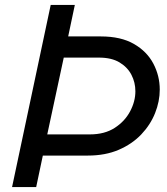

<svg xmlns="http://www.w3.org/2000/svg" viewBox="-20 -760 677 780"><path d="M29 0 186 -740H284L257 -612H390Q471 -612 524 -581.5Q577 -551 603 -501.5Q629 -452 629 -396Q629 -348 610 -300.5Q591 -253 554 -214Q517 -175 462.5 -151.5Q408 -128 337 -128H154L127 0ZM382 -526H239L172 -214H345Q405 -214 446 -240.5Q487 -267 508.5 -307.5Q530 -348 530 -389Q530 -425 514 -456Q498 -487 465.5 -506.5Q433 -526 382 -526Z"/></svg>

Font: Be Vietnam Pro
Style: Italic
Weight: 400
Italic angle: -12°
Designer: Lam Bao, Tony Le, Vietanh Nguyen
Foundry: Yellow Type Foundry
Version: Version 1.002; ttfautohint (v1.8.3)